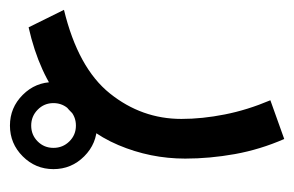

<svg xmlns="http://www.w3.org/2000/svg" viewBox="-129 -173 600 392"><g transform="rotate(90 171.0 23.0)"><path d="M142.6 213.9Q142.6 177.2 168.7 151.1Q194.8 125 231.4 125Q268.1 125 294.2 151.1Q320.3 177.2 320.3 213.9Q320.3 250.5 294.2 276.6Q268.1 302.7 231.4 302.7Q194.8 302.7 168.7 276.6Q142.6 250.5 142.6 213.9ZM185.5 213.9Q185.5 232.9 199 246.1Q212.4 259.3 231.4 259.3Q250.5 259.3 263.7 246.1Q276.9 232.9 276.9 213.9Q276.9 194.8 263.7 181.4Q250.5 168 231.4 168Q212.4 168 199 181.4Q185.5 194.8 185.5 213.9ZM258.8 -257.3Q280.3 -208 289.6 -156.5Q298.8 -105 298.8 -55.2Q298.8 16.1 271.2 81.3Q243.7 146.5 184.6 194.8Q125.5 243.2 30.8 264.6L-4.9 192.4Q113.8 163.6 165.8 98.6Q217.8 33.7 217.8 -47.4Q217.8 -89.8 208.7 -135.7Q199.7 -181.6 179.7 -229Z"/></g></svg>

Font: Vazir FD-WOL-UI
Style: Regular-FD-WOL-UI
Weight: 400
Designer: Saber Rastikerdar
Foundry: Saber Rastikerdar
Version: Version 30.1.0